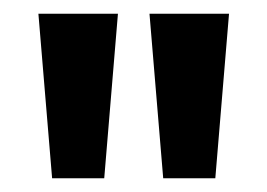

<svg xmlns="http://www.w3.org/2000/svg" viewBox="-20 -720 390 280"><path d="M56 -460 36 -700H152L132 -460ZM218 -460 198 -700H314L294 -460Z"/></svg>

Font: Tektur Condensed Medium
Style: Regular
Weight: 500
Width: 3
Designer: Adam Jagosz
Foundry: Adam Jagosz
Version: Version 1.005;gftools[0.9.30]